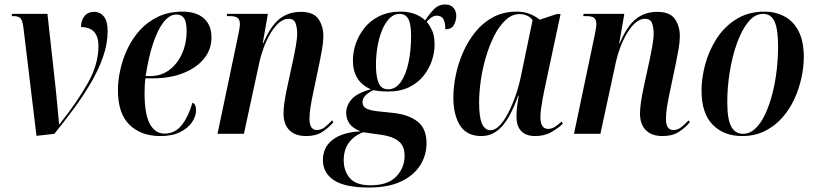

<svg xmlns="http://www.w3.org/2000/svg" viewBox="-20 -598 3644 858"><path d="M85 -472Q81 -506 72 -516Q63 -526 40 -526H32L34 -536H192L229 -201Q233 -159 237 -118.5Q241 -78 244 -43H246Q322 -138 371 -224Q420 -310 420 -392Q420 -477 342 -477Q342 -507 357.5 -526Q373 -545 401 -545Q427 -545 444 -524.5Q461 -504 461 -459Q461 -402 440 -342.5Q419 -283 384 -224Q349 -165 307 -108.5Q265 -52 223 0L143 9Z M697 10Q610 10 558.5 -40.5Q507 -91 507 -195Q507 -238 517.5 -286Q528 -334 550 -380.5Q572 -427 606 -464Q640 -501 687 -523.5Q734 -546 795 -546Q857 -546 891 -516Q925 -486 925 -431Q925 -376 891 -335Q857 -294 798 -271Q739 -248 665 -248H630Q628 -239 627 -217Q626 -195 626 -182Q626 -88 649.5 -44.5Q673 -1 715 -1Q763 -1 793 -40Q823 -79 840 -139Q847 -137 851.5 -129Q856 -121 856 -104Q856 -79 838.5 -52.5Q821 -26 785.5 -8Q750 10 697 10ZM651 -258Q701 -258 737.5 -286Q774 -314 794 -359.5Q814 -405 814 -458Q814 -499 803 -516Q792 -533 768 -533Q737 -533 710.5 -498.5Q684 -464 663.5 -402Q643 -340 631 -258Z M1348 10Q1299 10 1273 -16.5Q1247 -43 1247 -90Q1247 -132 1263 -206L1291 -335Q1295 -354 1301.5 -389Q1308 -424 1308 -450Q1308 -471 1301.5 -492.5Q1295 -514 1269 -514Q1247 -514 1226.5 -496Q1206 -478 1189 -449.5Q1172 -421 1159.5 -388Q1147 -355 1140 -324L1070 0H952L1045 -443Q1048 -457 1050 -470Q1052 -483 1052 -491Q1052 -509 1042.5 -517.5Q1033 -526 1007 -526H993L995 -536H1177L1154 -404H1156Q1189 -482 1229 -513.5Q1269 -545 1324 -545Q1381 -545 1403 -513Q1425 -481 1425 -437Q1425 -411 1419.5 -379.5Q1414 -348 1408 -319L1377 -171Q1371 -142 1367 -115.5Q1363 -89 1363 -67Q1363 -17 1396 -17Q1416 -17 1432.5 -30.5Q1449 -44 1464 -60L1470 -52Q1448 -26 1419.5 -8Q1391 10 1348 10Z M1628 240Q1522 240 1472.5 207.5Q1423 175 1423 117Q1423 60 1466.5 26.5Q1510 -7 1591 -11Q1556 -25 1541.5 -46Q1527 -67 1527 -94Q1527 -126 1551 -154Q1575 -182 1637 -199Q1557 -234 1557 -328Q1557 -365 1570 -403Q1583 -441 1609 -473.5Q1635 -506 1675.5 -526Q1716 -546 1771 -546Q1838 -546 1880 -507Q1896 -532 1917.5 -555Q1939 -578 1969 -578Q1994 -578 2006.5 -563Q2019 -548 2019 -528Q2019 -506 2008.5 -486.5Q1998 -467 1970 -467Q1970 -500 1960.5 -514Q1951 -528 1932 -528Q1910 -528 1887 -501Q1898 -488 1910 -464Q1922 -440 1922 -397Q1922 -364 1910 -327.5Q1898 -291 1873 -259.5Q1848 -228 1808.5 -208.5Q1769 -189 1714 -189Q1693 -189 1675 -191Q1657 -193 1648 -195Q1600 -172 1600 -142Q1600 -122 1616 -113.5Q1632 -105 1665 -101L1741 -93Q1808 -85 1847 -54Q1886 -23 1886 42Q1886 96 1857.5 141Q1829 186 1772 213Q1715 240 1628 240ZM1715 -199Q1748 -199 1771 -231.5Q1794 -264 1805.5 -318.5Q1817 -373 1817 -438Q1817 -491 1804.5 -513.5Q1792 -536 1766 -536Q1740 -536 1720 -515.5Q1700 -495 1686.5 -461Q1673 -427 1666.5 -387Q1660 -347 1660 -308Q1660 -255 1672 -227Q1684 -199 1715 -199ZM1636 230Q1713 230 1750.5 191Q1788 152 1788 99Q1788 54 1761.5 33Q1735 12 1688 5L1603 -7Q1564 7 1540 38.5Q1516 70 1516 118Q1516 166 1543.5 198Q1571 230 1636 230Z M2131 10Q2066 10 2036 -37Q2006 -84 2006 -163Q2006 -209 2016.5 -261Q2027 -313 2049 -363.5Q2071 -414 2104.5 -455.5Q2138 -497 2184 -521.5Q2230 -546 2288 -546Q2324 -546 2349.5 -535Q2375 -524 2392 -510L2467 -535H2485L2412 -193Q2409 -179 2405 -157Q2401 -135 2398 -112.5Q2395 -90 2395 -75Q2395 -22 2429 -22Q2445 -22 2459.5 -31Q2474 -40 2490 -55L2495 -45Q2475 -26 2444.5 -8Q2414 10 2371 10Q2331 10 2309.5 -12Q2288 -34 2288 -78Q2288 -102 2291 -124Q2294 -146 2298 -171H2296Q2262 -76 2223 -33Q2184 10 2131 10ZM2172 -16Q2192 -16 2212.5 -37Q2233 -58 2251.5 -94Q2270 -130 2285 -173.5Q2300 -217 2309 -263L2360 -508Q2350 -522 2334.5 -528.5Q2319 -535 2302 -535Q2268 -535 2239.5 -508.5Q2211 -482 2189 -439Q2167 -396 2151.5 -343.5Q2136 -291 2128.5 -238Q2121 -185 2121 -140Q2121 -72 2134.5 -44Q2148 -16 2172 -16Z M2941 10Q2892 10 2866 -16.5Q2840 -43 2840 -90Q2840 -132 2856 -206L2884 -335Q2888 -354 2894.5 -389Q2901 -424 2901 -450Q2901 -471 2894.5 -492.5Q2888 -514 2862 -514Q2840 -514 2819.5 -496Q2799 -478 2782 -449.5Q2765 -421 2752.5 -388Q2740 -355 2733 -324L2663 0H2545L2638 -443Q2641 -457 2643 -470Q2645 -483 2645 -491Q2645 -509 2635.5 -517.5Q2626 -526 2600 -526H2586L2588 -536H2770L2747 -404H2749Q2782 -482 2822 -513.5Q2862 -545 2917 -545Q2974 -545 2996 -513Q3018 -481 3018 -437Q3018 -411 3012.5 -379.5Q3007 -348 3001 -319L2970 -171Q2964 -142 2960 -115.5Q2956 -89 2956 -67Q2956 -17 2989 -17Q3009 -17 3025.5 -30.5Q3042 -44 3057 -60L3063 -52Q3041 -26 3012.5 -8Q2984 10 2941 10Z M3296 10Q3215 10 3165 -40.5Q3115 -91 3115 -194Q3115 -249 3131.5 -310.5Q3148 -372 3182.5 -425.5Q3217 -479 3270.5 -512.5Q3324 -546 3397 -546Q3445 -546 3485 -525Q3525 -504 3548.5 -459Q3572 -414 3572 -342Q3572 -299 3561.5 -250.5Q3551 -202 3530 -156Q3509 -110 3476 -72.5Q3443 -35 3398 -12.5Q3353 10 3296 10ZM3300 0Q3331 0 3356 -24Q3381 -48 3400 -89Q3419 -130 3432 -181Q3445 -232 3451 -286Q3457 -340 3457 -390Q3457 -467 3441.5 -501.5Q3426 -536 3390 -536Q3353 -536 3323.5 -499.5Q3294 -463 3273 -404Q3252 -345 3241 -276.5Q3230 -208 3230 -143Q3230 -64 3248 -32Q3266 0 3300 0Z"/></svg>

Font: Noto Serif Display Condensed SemiBold
Style: Italic
Weight: 600
Width: 3
Italic angle: -12°
Designer: Monotype Design Team
Foundry: Monotype Imaging Inc.
Version: Version 2.009